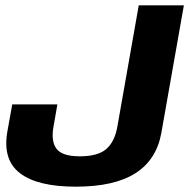

<svg xmlns="http://www.w3.org/2000/svg" viewBox="-20 -695 710 721"><path d="M264.5 6Q410 6 489 -44.8Q568 -95.5 586 -196.5L670.5 -675H501L421 -221Q411 -163 379.2 -135.5Q347.5 -108 280 -108Q213 -108 191.8 -136.8Q170.5 -165.5 181.5 -223L195.5 -303H26L8 -203Q-11.5 -96 54.5 -45Q120.5 6 264.5 6Z"/></svg>

Font: Anybody UltraCondensed Thin
Style: Bold Italic
Weight: 700
Italic angle: -10°
Version: Version 1.111